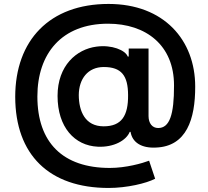

<svg xmlns="http://www.w3.org/2000/svg" viewBox="-20 -736 1039 960"><path d="M523.1 203.8C614.3 203.8 711.3 180.8 755.7 157.7L725.5 67.5C691.8 80.3 610.1 103.7 529.1 103.7C294 103.7 166.9 -23.4 166.9 -253.6C166.9 -468 288.4 -617.5 520.2 -617.5C709.5 -617.5 850.5 -510.3 850.1 -308.6C850.5 -161.9 827.8 -95.9 771 -95.9C740.8 -95.9 723 -120 722.7 -155.2V-493.3H623.6V-453.5H618.6C607.2 -484.7 539.1 -513.5 462 -502.8C362.9 -489.7 267.8 -408.4 267.8 -256.4C267.8 -99.8 353 -7.8 468.8 -2.5C549.4 1.4 611.9 -34.4 628.6 -76.7H632.8C641.3 -23.4 688.2 5.7 759.9 1.8C912.6 -3.9 956.3 -140.3 956 -302.6C956.3 -535.9 799.4 -716.3 522.7 -716.3C228 -716.3 56.5 -534.8 56.1 -252.1C56.5 37.3 225.1 203.8 523.1 203.8ZM498.2 -104.4C405.5 -104.4 374.3 -179.7 373.9 -260.7C374.3 -341.6 419.4 -400.9 498.9 -400.9C587.4 -400.9 620 -357.6 620.4 -261C621.4 -157.3 588.1 -104.4 498.2 -104.4Z"/></svg>

Font: TID UI Semi Bold
Style: Regular
Weight: 600
Designer: The TID Project Authors
Foundry: Bakken & Bæck
Version: Version 1.001;hotconv 1.0.109;makeotfexe 2.5.65596